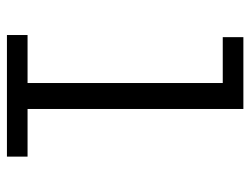

<svg xmlns="http://www.w3.org/2000/svg" viewBox="-102 -602 705 540"><g transform="rotate(90 250.0 -332.5)"><path d="M79 -58H214V-607H85V-665H287V-58H421V0H79Z"/></g></svg>

Font: Vazir Code
Style: Code
Weight: 400
Foundry: DejaVu fonts team - Redesigned by Saber Rastikerdar
Version: Version 1.1.2